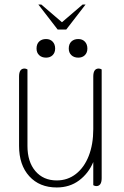

<svg xmlns="http://www.w3.org/2000/svg" viewBox="-20 -816 546 846"><path d="M64 -173V-479Q64 -514 88 -514Q94 -514 101 -510V-173Q101 -103 136 -62Q171 -21 230 -21Q278 -21 314.5 -49.5Q351 -78 371 -129Q391 -180 391 -247V-479Q391 -514 415 -514Q421 -514 428 -510V-31Q428 4 404 4Q398 4 391 0V-102Q370 -52 328.5 -21Q287 10 230 10Q154 10 109 -39.5Q64 -89 64 -173ZM149 -796H162L253 -718L344 -796H357L272 -686H234ZM141 -602Q141 -622 152.5 -633Q164 -644 183 -644Q201 -644 212 -632.5Q223 -621 223 -602Q223 -584 212 -573Q201 -562 183 -562Q164 -562 152.5 -573Q141 -584 141 -602ZM283 -602Q283 -622 294.5 -633Q306 -644 325 -644Q343 -644 354 -632.5Q365 -621 365 -602Q365 -584 354 -573Q343 -562 325 -562Q306 -562 294.5 -573Q283 -584 283 -602Z"/></svg>

Font: Thasadith
Style: Regular
Weight: 400
Designer: Cadson Demak Co.,Ltd.
Foundry: Cadson Demak Co.,Ltd.
Version: Version 1.000; ttfautohint (v1.6)